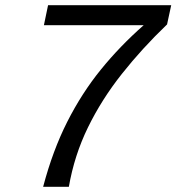

<svg xmlns="http://www.w3.org/2000/svg" viewBox="-20 -719 679 739"><path d="M165 -699H639L623 -625Q527 -533 449 -434.5Q371 -336 318.5 -228.5Q266 -121 245 0H146Q183 -140 239 -250.5Q295 -361 368.5 -451.5Q442 -542 533 -622H149Z"/></svg>

Font: Fragment Mono SC
Style: Italic
Weight: 400
Italic angle: -12°
Monospace: yes
Designer: Wei Huang based on Nimbus Sans by URW Studio, based on Helvetica by Max Miedinger.
Foundry: Wei Huang
Version: Version 1.012; ttfautohint (v1.8.4.7-5d5b)